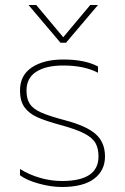

<svg xmlns="http://www.w3.org/2000/svg" viewBox="-20 -733 500 768"><path d="M94 -713H125L233 -584L341 -713H372L244 -562H222ZM227 15Q185 15 135.5 1.5Q86 -12 60 -32V-57Q97 -34 140.5 -21.5Q184 -9 228 -9Q374 -9 374 -107Q374 -139 362 -160.5Q350 -182 317.5 -199Q285 -216 222 -233Q163 -249 129.5 -264Q96 -279 78 -304Q60 -329 60 -371Q60 -432 107.5 -463.5Q155 -495 233 -495Q320 -495 372 -467V-442Q317 -471 233 -471Q164 -471 125 -446Q86 -421 86 -371Q86 -337 99.5 -317Q113 -297 144.5 -283Q176 -269 240 -252Q327 -229 363.5 -196Q400 -163 400 -107Q400 -51 356.5 -18Q313 15 227 15Z"/></svg>

Font: Prompt Thin
Style: Regular
Weight: 100
Designer: Katatrad Team
Foundry: CadsonDemak
Version: Version 1.030